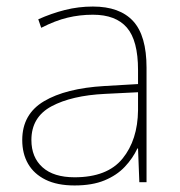

<svg xmlns="http://www.w3.org/2000/svg" viewBox="-20 -557 551 587"><path d="M264 -537Q346 -537 387 -492.5Q428 -448 428 -350V0H406L402 -103H400Q386 -73 361.5 -47Q337 -21 299.5 -5.5Q262 10 208 10Q155 10 119.5 -7.5Q84 -25 66 -56Q48 -87 48 -129Q48 -208 114.5 -247.5Q181 -287 299 -294L402 -300V-343Q402 -433 368 -472.5Q334 -512 264 -512Q224 -512 186.5 -503Q149 -494 106 -472L97 -498Q137 -516 178.5 -526.5Q220 -537 264 -537ZM301 -270Q199 -265 137.5 -232Q76 -199 76 -129Q76 -76 110 -45.5Q144 -15 208 -15Q308 -15 354.5 -72Q401 -129 402 -220V-275Z"/></svg>

Font: Noto Sans Thai Thin
Style: Regular
Weight: 250
Designer: Monotype Design Team
Foundry: Monotype Imaging Inc.
Version: Version 2.001